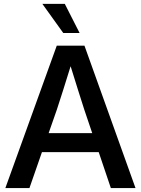

<svg xmlns="http://www.w3.org/2000/svg" viewBox="-20 -961 720 981"><path d="M7.3 0H130.4L194.3 -183.6H484.4L546.4 0H672.4L411.6 -727.5H270ZM303.2 -792.5H386.7L311 -941.4H196.3ZM228.5 -280.8 270.5 -400.9C291 -463.4 312 -529.3 340.8 -622.6C369.6 -529.3 390.6 -463.4 410.6 -400.9L451.2 -280.8Z"/></svg>

Font: Raveo Display Display Medium
Style: Regular
Weight: 500
Designer: Jakub Foglar, Rasmus Andersson (Inter)
Foundry: Jakubfoglar.com
Version: Version 1.100;Glyphs 3.2.3 (3260)